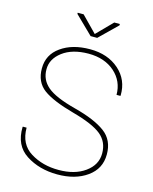

<svg xmlns="http://www.w3.org/2000/svg" viewBox="-132 -988 862 1085"><g transform="rotate(15 298.5 -445.5)"><path d="M304.7 -350.6Q183.6 -383.8 127 -424.8Q70.3 -466.8 70.8 -546.9Q70.8 -627 137.2 -673.8Q203.6 -721.2 307.1 -721.2Q410.6 -721.2 476.6 -663.1Q542.5 -605 540.5 -513.7L539.6 -510.7H517.1Q517.1 -590.3 458.5 -642.6Q399.4 -694.8 304.7 -694.8Q210 -694.3 153.3 -651.4Q96.7 -608.4 97.2 -547.9Q96.7 -487.3 143.6 -447.3Q190.4 -407.2 310.5 -376Q430.7 -344.7 491.2 -299.8Q551.8 -254.9 551.3 -170.9Q551.3 -86.9 482.4 -38.1Q414.1 10.7 308.6 10.3Q203.1 9.8 126 -40Q48.8 -89.8 51.3 -197.3L52.2 -200.2H74.2Q74.2 -103.5 145.5 -59.6Q216.8 -15.6 310.5 -16.1Q404.3 -16.1 463.9 -59.1Q524.4 -102.5 524.4 -169.9Q524.4 -237.3 475.6 -277.3Q426.8 -317.4 304.7 -350.6ZM431.6 -902.3V-894.5L328.1 -793.5H289.6L185.1 -895.5V-902.3H219.7L309.1 -811L398.9 -902.3Z"/></g></svg>

Font: Roboto-Thin
Style: Regular
Weight: 250
Designer: Google
Version: Version 1.100141; 2013; ttfautohint (v0.94.14-c901) -l 8 -r 